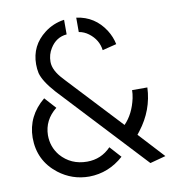

<svg xmlns="http://www.w3.org/2000/svg" viewBox="-78 -761 784 835"><g transform="rotate(-10 313.5 -344.0)"><path d="M357.4 -109.4Q314.5 -64.5 252 -64.5Q180.7 -64.5 135.7 -116.2Q103.5 -155.3 103.5 -207Q104.5 -274.4 160.2 -318.4L115.2 -368.2Q37.1 -303.7 36.1 -208Q36.1 -106.4 115.2 -44.9Q174.8 1 250 1Q335.9 0 402.3 -59.6ZM402.3 -530.3Q396.5 -577.1 356.4 -607.4Q336.9 -622.1 313.5 -626V-689.5Q394.5 -678.7 439.5 -608.4Q458 -579.1 464.8 -545.9ZM259.8 -625Q212.9 -621.1 186.5 -578.1Q169.9 -551.8 169.9 -519.5Q169.9 -481.4 210.9 -438.5Q216.8 -431.6 218.8 -429.7L439.5 -193.4Q479.5 -234.4 494.1 -301.8Q498 -321.3 498 -336.9H565.4Q561.5 -237.3 498 -155.3Q492.2 -147.5 487.3 -141.6L590.8 -29.3L521.5 -10.7L168 -389.6Q120.1 -443.4 110.4 -480.5Q106.4 -499 106.4 -519.5Q106.4 -602.5 172.9 -653.3Q210.9 -682.6 259.8 -689.5Z"/></g></svg>

Font: Post No Bills Jaffna Medium
Style: Regular
Weight: 500
Designer: Kosala Senevirathne, Siva Puranthara, Lasantha Premarathna, Tharique Azeez
Foundry: Mooniak
Version: Version 1.220 ; ttfautohint (v1.6)